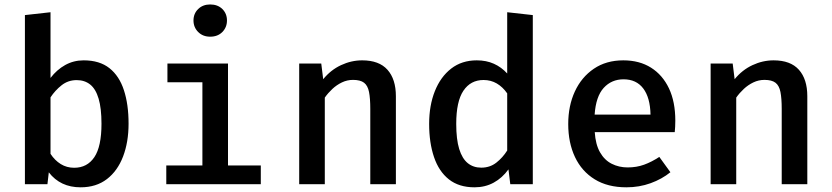

<svg xmlns="http://www.w3.org/2000/svg" viewBox="-20 -806 3640 840"><path d="M201 -465Q228.5 -501 265.2 -521.5Q302 -542 346 -542Q415.5 -542 458.8 -507.8Q502 -473.5 522.2 -411.2Q542.5 -349 542.5 -265Q542.5 -184.5 518.5 -121.5Q494.5 -58.5 447.8 -22.5Q401 13.5 332.5 13.5Q244 13.5 193.5 -52L187.5 0H89V-740L201 -752.5ZM304.5 -72Q361.5 -72 392.8 -118.5Q424 -165 424 -264.5Q424 -332 411.5 -374.2Q399 -416.5 374.8 -436Q350.5 -455.5 315.5 -455.5Q278 -455.5 249.5 -433Q221 -410.5 201 -380V-133Q219.5 -104.5 245.8 -88.2Q272 -72 304.5 -72Z M977.5 -528V-82H1121V0H707.5V-82H865.5V-446H712.5V-528ZM899.5 -786.5Q932.5 -786.5 952.8 -766.5Q973 -746.5 973 -716.5Q973 -686.5 952.8 -666Q932.5 -645.5 899.5 -645.5Q867.5 -645.5 847 -666Q826.5 -686.5 826.5 -716.5Q826.5 -746.5 847 -766.5Q867.5 -786.5 899.5 -786.5Z M1289 0V-528H1385.5L1394 -459.5Q1427 -500 1472 -521Q1517 -542 1564.5 -542Q1638.5 -542 1675.2 -500.8Q1712 -459.5 1712 -385V0H1600V-329.5Q1600 -375.5 1594.5 -403.5Q1589 -431.5 1572.8 -444Q1556.5 -456.5 1524.5 -456.5Q1499 -456.5 1476 -445.5Q1453 -434.5 1434 -416.8Q1415 -399 1401 -379V0Z M2199 -752.5 2311 -740V0H2212.5L2204.5 -65Q2177.5 -27.5 2140 -7Q2102.5 13.5 2056 13.5Q1988 13.5 1944 -21.2Q1900 -56 1878.8 -118.8Q1857.5 -181.5 1857.5 -264Q1857.5 -344.5 1882.5 -407.2Q1907.5 -470 1954 -506Q2000.5 -542 2066 -542Q2107.5 -542 2140.5 -527.2Q2173.5 -512.5 2199 -484.5ZM2095.5 -456Q2039 -456 2007.5 -409.2Q1976 -362.5 1976 -264Q1976 -196.5 1989 -154.2Q2002 -112 2026.5 -92.2Q2051 -72.5 2085.5 -72.5Q2123.5 -72.5 2151.5 -94.5Q2179.5 -116.5 2199 -147.5V-397.5Q2179.5 -425.5 2153.5 -440.8Q2127.5 -456 2095.5 -456Z M2582 -228Q2585.5 -174 2605 -139.8Q2624.5 -105.5 2656.2 -89.5Q2688 -73.5 2726 -73.5Q2765 -73.5 2798 -85.5Q2831 -97.5 2864.5 -119.5L2913 -52.5Q2876 -22.5 2826.5 -4.5Q2777 13.5 2720.5 13.5Q2638.5 13.5 2581.8 -21.5Q2525 -56.5 2495.5 -119Q2466 -181.5 2466 -263.5Q2466 -343 2495 -405.8Q2524 -468.5 2578 -505.2Q2632 -542 2707 -542Q2777.5 -542 2828.2 -510Q2879 -478 2906.8 -419.2Q2934.5 -360.5 2934.5 -278Q2934.5 -264.5 2933.8 -251.2Q2933 -238 2932 -228ZM2708 -459Q2655.5 -459 2621.2 -421.5Q2587 -384 2581.5 -304.5H2826Q2824.5 -379 2794.2 -419Q2764 -459 2708 -459Z M3089 0V-528H3185.5L3194 -459.5Q3227 -500 3272 -521Q3317 -542 3364.5 -542Q3438.5 -542 3475.2 -500.8Q3512 -459.5 3512 -385V0H3400V-329.5Q3400 -375.5 3394.5 -403.5Q3389 -431.5 3372.8 -444Q3356.5 -456.5 3324.5 -456.5Q3299 -456.5 3276 -445.5Q3253 -434.5 3234 -416.8Q3215 -399 3201 -379V0Z"/></svg>

Font: Fira Code Light Medium
Style: Regular
Weight: 500
Monospace: yes
Version: Version 5.002